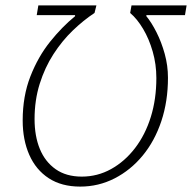

<svg xmlns="http://www.w3.org/2000/svg" viewBox="-20 -679 711 711"><path d="M671 -659 665 -623H522V-619Q541 -596 559.5 -559.5Q578 -523 590 -479.5Q602 -436 602 -391Q602 -304 577.5 -230.5Q553 -157 508.5 -103Q464 -49 404.5 -18.5Q345 12 277 12Q208 12 160.5 -19Q113 -50 88.5 -105.5Q64 -161 64 -233Q64 -323 92.5 -396Q121 -469 165.5 -524.5Q210 -580 258 -619V-623H116L122 -659H337L330 -631Q289 -604 249.5 -566Q210 -528 178 -478.5Q146 -429 127 -368.5Q108 -308 108 -238Q108 -175 127.5 -127.5Q147 -80 186 -52.5Q225 -25 283 -25Q341 -25 391.5 -53Q442 -81 480 -130.5Q518 -180 538.5 -246Q559 -312 559 -390Q559 -441 545.5 -488Q532 -535 510 -572Q488 -609 462 -631L467 -659Z"/></svg>

Font: Source Sans 3 ExtraLight Light
Style: Italic
Weight: 300
Italic angle: -11°
Version: Version 3.052;hotconv 1.1.0;makeotfexe 2.6.0